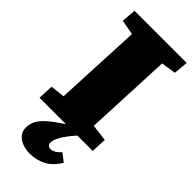

<svg xmlns="http://www.w3.org/2000/svg" viewBox="-301 -749 1049 1049"><g transform="rotate(45 223.0 -224.5)"><path d="M12 0 16 -89 99 -98 123 -603 36 -619 43 -703H446L438 -619L353 -606L330 -101L427 -89L423 0H304Q262 48 244.5 79.5Q227 111 227 131Q227 143 234 149.5Q241 156 253 156Q267 156 282 147Q297 138 311 122L357 158Q324 211 282 232.5Q240 254 188 254Q160 254 133.5 244.5Q107 235 90.5 216Q74 197 74 169Q74 139 87.5 113.5Q101 88 132.5 61Q164 34 216 0Z"/></g></svg>

Font: Literata 18pt Black
Style: Italic
Weight: 900
Italic angle: -2°
Designer: Latin by Veronika Burian and Jose Scaglione. Greek by Irene Vlachou. Cyrillic by Vera Evstafieva
Foundry: TypeTogether
Version: Version 3.103;gftools[0.9.29]